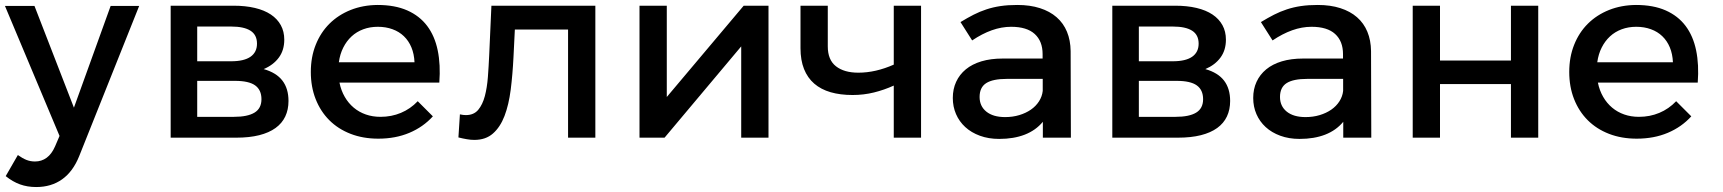

<svg xmlns="http://www.w3.org/2000/svg" viewBox="-20 -555 6944 774"><path d="M299 75Q274 137 230.2 168Q186.5 199 126 199Q90 199 60.5 188.2Q31 177.5 3 155L52 70Q71 83.5 87 89.8Q103 96 121 96Q147.5 96 168 81Q188.5 66 202 35L220 -7L0 -531H119L278 -121L426 -531H541Z M668 0V-532H922Q969.5 -532 1007.5 -523Q1045.5 -514 1071.8 -496.5Q1098 -479 1112 -453.5Q1126 -428 1126 -395Q1126 -352.5 1104 -322.8Q1082 -293 1043 -276.5Q1094 -262 1118.5 -230Q1143 -198 1143 -148Q1143 -113 1130 -85.5Q1117 -58 1090.8 -39Q1064.5 -20 1025 -10Q985.5 0 932 0ZM775 -84H923Q978 -84 1006 -101Q1034 -118 1034 -155Q1034 -192.5 1008.5 -210.8Q983 -229 928 -229H775ZM775 -308H912Q963.5 -308 989.8 -326.2Q1016 -344.5 1016 -379Q1016 -414.5 989.8 -431.2Q963.5 -448 912 -448H775Z M1348.5 -222Q1355 -190 1369.8 -164.5Q1384.5 -139 1406 -121Q1427.5 -103 1454.8 -93.5Q1482 -84 1514 -84Q1558 -84 1596.2 -100Q1634.5 -116 1664 -147L1725 -86Q1686 -43 1630.2 -19.5Q1574.5 4 1505 4Q1443.5 4 1393.2 -15.5Q1343 -35 1307.5 -70.5Q1272 -106 1252.5 -155.5Q1233 -205 1233 -265Q1233 -325 1252.8 -374.5Q1272.5 -424 1308.2 -459.5Q1344 -495 1393.5 -514.8Q1443 -534.5 1502 -535Q1572 -535 1621.8 -513Q1671.5 -491 1702 -450.5Q1732.5 -410 1744.5 -352Q1756.5 -294 1751 -222ZM1503 -447Q1471.5 -447 1444.5 -437Q1417.5 -427 1397.2 -408.2Q1377 -389.5 1363.8 -363.2Q1350.5 -337 1346 -304H1651Q1649.5 -337.5 1638.5 -364Q1627.5 -390.5 1608.2 -409Q1589 -427.5 1562.2 -437.2Q1535.5 -447 1503 -447Z M1834 -94Q1847.5 -91 1858 -91Q1890 -91 1907.8 -112.2Q1925.5 -133.5 1934.5 -167.5Q1943.5 -201.5 1946.8 -244.5Q1950 -287.5 1952 -331L1961 -532H2380V0H2270V-436H2055.5L2050 -325Q2046.5 -254.5 2038.8 -193.5Q2031 -132.5 2013.8 -87.5Q1996.5 -42.5 1967.2 -16.8Q1938 9 1892 9Q1877.5 9 1861.8 6.2Q1846 3.5 1828 -1Z M2558 0V-532H2668V-164L2978 -532H3078V0H2968V-368L2659 0Z M3583 0V-210Q3544.5 -192.5 3503 -182.2Q3461.5 -172 3417 -172Q3367.5 -172 3328.5 -183.2Q3289.5 -194.5 3262.5 -217.8Q3235.5 -241 3221.2 -276.8Q3207 -312.5 3207 -361V-532H3317V-368Q3317 -313.5 3350 -287.8Q3383 -262 3440 -262Q3475 -262 3511 -270.2Q3547 -278.5 3583 -294.5V-532H3693V0Z M4184 -64Q4155.5 -29.5 4111 -12.2Q4066.5 5 4008 5Q3965 5 3930.2 -7.8Q3895.5 -20.5 3871.2 -42.8Q3847 -65 3834 -95Q3821 -125 3821 -160Q3821 -196 3834.5 -225.2Q3848 -254.5 3873.5 -275.5Q3899 -296.5 3936.5 -307.8Q3974 -319 4022 -319H4183V-337Q4183 -389 4151.2 -418Q4119.5 -447 4056 -447Q4017.5 -447 3978.2 -433Q3939 -419 3899 -392L3852 -466Q3880 -483 3905 -495.8Q3930 -508.5 3956.5 -517.2Q3983 -526 4013 -530.5Q4043 -535 4081 -535Q4132.5 -535 4172.2 -522.2Q4212 -509.5 4239.5 -485.5Q4267 -461.5 4281.2 -427Q4295.5 -392.5 4296 -349L4297 0H4184ZM4032 -83Q4062.5 -83 4089 -91Q4115.5 -99 4135.8 -113Q4156 -127 4168.5 -146.5Q4181 -166 4183.5 -188.5V-237H4039Q3982.5 -237 3955.8 -220Q3929 -203 3929 -164Q3929 -127 3956.2 -105Q3983.5 -83 4032 -83Z M4464 0V-532H4718Q4765.5 -532 4803.5 -523Q4841.5 -514 4867.8 -496.5Q4894 -479 4908 -453.5Q4922 -428 4922 -395Q4922 -352.5 4900 -322.8Q4878 -293 4839 -276.5Q4890 -262 4914.5 -230Q4939 -198 4939 -148Q4939 -113 4926 -85.5Q4913 -58 4886.8 -39Q4860.5 -20 4821 -10Q4781.5 0 4728 0ZM4571 -84H4719Q4774 -84 4802 -101Q4830 -118 4830 -155Q4830 -192.5 4804.5 -210.8Q4779 -229 4724 -229H4571ZM4571 -308H4708Q4759.5 -308 4785.8 -326.2Q4812 -344.5 4812 -379Q4812 -414.5 4785.8 -431.2Q4759.5 -448 4708 -448H4571Z M5395 -64Q5366.5 -29.5 5322 -12.2Q5277.5 5 5219 5Q5176 5 5141.2 -7.8Q5106.5 -20.5 5082.2 -42.8Q5058 -65 5045 -95Q5032 -125 5032 -160Q5032 -196 5045.5 -225.2Q5059 -254.5 5084.5 -275.5Q5110 -296.5 5147.5 -307.8Q5185 -319 5233 -319H5394V-337Q5394 -389 5362.2 -418Q5330.5 -447 5267 -447Q5228.5 -447 5189.2 -433Q5150 -419 5110 -392L5063 -466Q5091 -483 5116 -495.8Q5141 -508.5 5167.5 -517.2Q5194 -526 5224 -530.5Q5254 -535 5292 -535Q5343.5 -535 5383.2 -522.2Q5423 -509.5 5450.5 -485.5Q5478 -461.5 5492.2 -427Q5506.5 -392.5 5507 -349L5508 0H5395ZM5243 -83Q5273.5 -83 5300 -91Q5326.5 -99 5346.8 -113Q5367 -127 5379.5 -146.5Q5392 -166 5394.5 -188.5V-237H5250Q5193.5 -237 5166.8 -220Q5140 -203 5140 -164Q5140 -127 5167.2 -105Q5194.5 -83 5243 -83Z M5675 0V-532H5785V-311H6071V-532H6181V0H6071V-216H5785V0Z M6421.5 -222Q6428 -190 6442.8 -164.5Q6457.5 -139 6479 -121Q6500.5 -103 6527.8 -93.5Q6555 -84 6587 -84Q6631 -84 6669.2 -100Q6707.5 -116 6737 -147L6798 -86Q6759 -43 6703.2 -19.5Q6647.5 4 6578 4Q6516.5 4 6466.2 -15.5Q6416 -35 6380.5 -70.5Q6345 -106 6325.5 -155.5Q6306 -205 6306 -265Q6306 -325 6325.8 -374.5Q6345.5 -424 6381.2 -459.5Q6417 -495 6466.5 -514.8Q6516 -534.5 6575 -535Q6645 -535 6694.8 -513Q6744.5 -491 6775 -450.5Q6805.5 -410 6817.5 -352Q6829.5 -294 6824 -222ZM6576 -447Q6544.5 -447 6517.5 -437Q6490.5 -427 6470.2 -408.2Q6450 -389.5 6436.8 -363.2Q6423.5 -337 6419 -304H6724Q6722.5 -337.5 6711.5 -364Q6700.5 -390.5 6681.2 -409Q6662 -427.5 6635.2 -437.2Q6608.5 -447 6576 -447Z"/></svg>

Font: Argentum Sans
Style: Regular
Weight: 400
Designer: Julieta Ulanovsky, Owen Earl, Chris M. Simpson, Rasmus Andersson, Cristiano Sobral
Foundry: The Argentum Sans Project Authors
Version: Version 3.135; ttfautohint (v1.8.4.7-5d5b-dirty)